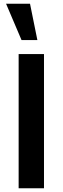

<svg xmlns="http://www.w3.org/2000/svg" viewBox="-20 -1010 336 1030"><path d="M180.5 -795 141 -990H12.5L95.5 -795ZM216 0H80V-720H216Z"/></svg>

Font: Hauora ExtraBold
Style: Regular
Weight: 800
Designer: Wayne Shih
Foundry: WCYS
Version: Version 1.001